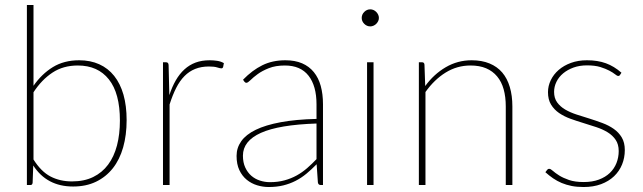

<svg xmlns="http://www.w3.org/2000/svg" viewBox="-20 -743 2581 771"><path d="M114.5 -102.5Q145 -54 183 -34.2Q221 -14.5 269 -14.5Q318 -14.5 354.2 -32.2Q390.5 -50 414.2 -82Q438 -114 449.8 -159Q461.5 -204 461.5 -259Q461.5 -368.5 417.2 -424.2Q373 -480 292.5 -480Q234 -480 190.8 -451.5Q147.5 -423 114.5 -372.5ZM114.5 -398.5Q147.5 -446 192.2 -473.5Q237 -501 298 -501Q343 -501 378.5 -485Q414 -469 438.5 -438.2Q463 -407.5 475.8 -362.8Q488.5 -318 488.5 -260.5Q488.5 -200.5 474.5 -151.2Q460.5 -102 433 -67.2Q405.5 -32.5 365.5 -13.2Q325.5 6 273.5 6Q168 6 113.5 -78.5L111 -9Q110.5 -5.5 108.8 -2.8Q107 0 102 0H88V-723H114.5Z M660 -361Q671 -394.5 686 -420.5Q701 -446.5 720.8 -464.5Q740.5 -482.5 765.5 -491.8Q790.5 -501 822 -501Q836.5 -501 851.8 -498.8Q867 -496.5 879 -489.5L876 -474Q874 -468.5 869 -468.5Q863.5 -468.5 852.2 -472.2Q841 -476 819 -476Q788 -476 763.8 -466.2Q739.5 -456.5 720.8 -437.5Q702 -418.5 687.5 -390Q673 -361.5 661 -323.5V0H634.5V-493H646.5Q656.5 -493 657 -482Z M1251 -247Q1100 -242 1027.8 -209.5Q955.5 -177 955.5 -118Q955.5 -90.5 964.8 -70.5Q974 -50.5 989.2 -37.2Q1004.5 -24 1024 -17.8Q1043.5 -11.5 1064 -11.5Q1096 -11.5 1122.5 -18.8Q1149 -26 1171.5 -38.5Q1194 -51 1213.5 -68Q1233 -85 1251 -104ZM956 -423Q993 -461 1033.5 -481Q1074 -501 1126 -501Q1164.5 -501 1193 -488.8Q1221.5 -476.5 1240.2 -453.5Q1259 -430.5 1268 -397.8Q1277 -365 1277 -324V0H1268Q1258 0 1256.5 -10.5L1251.5 -83.5Q1231 -62.5 1210.5 -45.5Q1190 -28.5 1167 -16.8Q1144 -5 1117.5 1.5Q1091 8 1059 8Q1035.5 8 1012.5 1Q989.5 -6 971 -21Q952.5 -36 941.2 -59.8Q930 -83.5 930 -117Q930 -149.5 948.8 -176Q967.5 -202.5 1007 -221.8Q1046.5 -241 1107 -252.2Q1167.5 -263.5 1251 -265.5V-324Q1251 -398 1219 -439Q1187 -480 1124 -480Q1086.5 -480 1059.5 -469.2Q1032.5 -458.5 1014.5 -445.2Q996.5 -432 985.8 -421.2Q975 -410.5 969.5 -410.5Q964.5 -410.5 960.5 -416Z M1480 -493V0H1454V-493ZM1501.5 -671Q1501.5 -664 1498.5 -658Q1495.5 -652 1490.8 -647.2Q1486 -642.5 1479.8 -639.8Q1473.5 -637 1467 -637Q1453 -637 1442.8 -647.2Q1432.5 -657.5 1432.5 -671Q1432.5 -685 1442.8 -695.2Q1453 -705.5 1467 -705.5Q1473.5 -705.5 1479.8 -702.8Q1486 -700 1490.8 -695.2Q1495.5 -690.5 1498.5 -684.2Q1501.5 -678 1501.5 -671Z M1687.5 -397.5Q1722 -445 1769.8 -473Q1817.5 -501 1874 -501Q1915 -501 1945.8 -488.2Q1976.5 -475.5 1996.8 -451.8Q2017 -428 2027.2 -393.5Q2037.5 -359 2037.5 -315.5V0H2011V-315.5Q2011 -354 2002.5 -384.5Q1994 -415 1976.2 -436.2Q1958.5 -457.5 1932 -468.8Q1905.5 -480 1869.5 -480Q1815.5 -480 1769.8 -451.8Q1724 -423.5 1688.5 -373.5V0H1662V-493H1674.5Q1684 -493 1684.5 -483Z M2470 -442.5Q2467.5 -438 2462.5 -438Q2458 -438 2449.8 -444.8Q2441.5 -451.5 2427 -459.2Q2412.5 -467 2390.8 -473.8Q2369 -480.5 2337 -480.5Q2307.5 -480.5 2283.2 -471.8Q2259 -463 2241.5 -448.5Q2224 -434 2214.5 -414.5Q2205 -395 2205 -374Q2205 -349 2217.2 -332Q2229.5 -315 2249.5 -303.2Q2269.5 -291.5 2295 -283.2Q2320.5 -275 2347 -266.8Q2373.5 -258.5 2399 -249Q2424.5 -239.5 2444.5 -225.5Q2464.5 -211.5 2476.8 -191Q2489 -170.5 2489 -140.5Q2489 -109.5 2478 -82.5Q2467 -55.5 2445.8 -35.2Q2424.5 -15 2393.8 -3.5Q2363 8 2323.5 8Q2297 8 2275.5 3.8Q2254 -0.5 2235.5 -8.2Q2217 -16 2201 -27Q2185 -38 2170 -51.5L2176.5 -60Q2178.5 -62.5 2180.2 -63.8Q2182 -65 2186 -65Q2191 -65 2200.2 -56.8Q2209.5 -48.5 2225.2 -38.5Q2241 -28.5 2265 -20.2Q2289 -12 2324 -12Q2358.5 -12 2384.8 -21.8Q2411 -31.5 2428.8 -48.5Q2446.5 -65.5 2455.5 -88.2Q2464.5 -111 2464.5 -136.5Q2464.5 -163.5 2452.2 -181.5Q2440 -199.5 2420 -211.8Q2400 -224 2374.5 -232.5Q2349 -241 2322.5 -249Q2296 -257 2270.5 -266.2Q2245 -275.5 2225 -289.2Q2205 -303 2192.8 -323Q2180.5 -343 2180.5 -373Q2180.5 -398 2191.8 -421.2Q2203 -444.5 2223.5 -462.2Q2244 -480 2272.8 -490.5Q2301.5 -501 2337 -501Q2380 -501 2413 -489Q2446 -477 2475.5 -451Z"/></svg>

Font: Lato 2
Style: Regular
Weight: 200
Designer: Lukasz Dziedzic with Adam Twardoch and Botio Nikoltchev
Foundry: tyPoland Lukasz Dziedzic
Version: Version 2.015; 2015-08-06; http://www.latofonts.com/